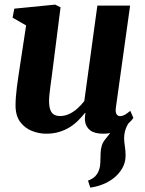

<svg xmlns="http://www.w3.org/2000/svg" viewBox="-20 -584 644 853"><path d="M381 249.5 371 218.5Q393 210 404.2 197.8Q415.5 185.5 420.5 169Q425.5 154.5 425.8 136.5Q426 118.5 427 98.5Q427.5 60 445.8 37.2Q464 14.5 479 -5L560 -49.5Q545.5 -31 538.5 -11.2Q531.5 8.5 531.5 30.5Q531.5 45 534.8 66.2Q538 87.5 538 107Q538 137 523.8 162.5Q509.5 188 485 207.5Q463.5 224 437 234.8Q410.5 245.5 381 249.5ZM185 10Q153.5 10 122.5 -2Q91.5 -14 70.5 -41.2Q49.5 -68.5 49 -114.5Q49 -131.5 50.5 -152.5Q52 -173.5 55 -196.8Q58 -220 61.5 -243.8Q65 -267.5 68.5 -290L96 -471L36 -505.5L43.5 -545.5L225 -563.5L249 -551.5L215.5 -288Q213 -267 210 -245Q207 -223 204.2 -202.8Q201.5 -182.5 199.8 -165.5Q198 -148.5 198 -136.5Q198 -112 203.2 -97Q208.5 -82 219.5 -75.2Q230.5 -68.5 247.5 -68.5Q268 -68.5 288 -78Q308 -87.5 324.8 -102.8Q341.5 -118 354.5 -135L412.5 -559H558L494.5 -104Q492.5 -85 498 -76.5Q503.5 -68 513.5 -68Q522.5 -68 532 -72.8Q541.5 -77.5 559 -91.5L572.5 -60Q567 -51 549.2 -34.2Q531.5 -17.5 503.5 -3.8Q475.5 10 439 10Q400.5 10 381 -4.8Q361.5 -19.5 358 -45Q357.5 -48 357.2 -52.2Q357 -56.5 357.2 -61.5Q357.5 -66.5 358.2 -72Q359 -77.5 359.5 -82L358 -83Q345 -66.5 328.5 -49.8Q312 -33 290.8 -19.5Q269.5 -6 243.2 2Q217 10 185 10Z"/></svg>

Font: Merriweather 28pt ExtraBold
Style: Italic
Weight: 800
Italic angle: -7.8°
Version: Version 2.101